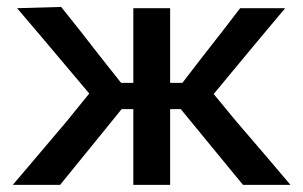

<svg xmlns="http://www.w3.org/2000/svg" viewBox="-20 -520 853 540"><path d="M16 0Q54 -44.5 91.5 -89Q129 -133.5 166.5 -177.5L231 -257L177 -321Q139.5 -365.5 102.8 -409Q66 -452.5 28 -497L152 -500.5Q179 -466 207 -431.5Q234.5 -396.5 261.5 -361.5L320.5 -287H355V-497H458.5V-287H493L550 -361Q576.5 -395 603.5 -429.5Q630 -463.5 655.5 -497H782Q745 -453 708.5 -409.2Q672 -365.5 636 -322L581 -255.5L645 -178Q683 -134 721 -89.5Q759 -44.5 797 0H663.5Q635.5 -34 609 -66.2Q582.5 -98.5 555 -132L488.5 -213H458.5V0H355V-213H322L255.5 -131Q229 -98 202.2 -65.5Q175.5 -33 149 0Z"/></svg>

Font: Heraclito Medium
Style: Regular
Weight: 500
Designer: Kostas Bartsokas (font) & Cristiano Sobral (main changes)
Foundry: Kostas Bartsokas (font) & Cristiano Sobral (main changes)
Version: Version 1.00;July 8, 2020;FontCreator 13.0.0.2655 64-bit